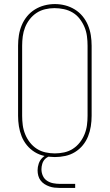

<svg xmlns="http://www.w3.org/2000/svg" viewBox="-20 -765 540 945"><path d="M250 8Q224 8 198.5 2.5Q173 -3 151 -16.5Q129 -30 112.5 -50Q96 -70 86.5 -94Q77 -118 73 -143.5Q69 -169 69 -195V-540Q69 -566 73 -591.5Q77 -617 87 -641Q97 -665 113.5 -685Q130 -705 152 -718.5Q174 -732 199 -738.5Q224 -745 250 -745Q276 -745 301 -738.5Q326 -732 348 -718.5Q370 -705 386.5 -685Q403 -665 413 -641Q423 -617 427 -591.5Q431 -566 431 -540V-195Q431 -169 427 -143.5Q423 -118 413.5 -94Q404 -70 387.5 -50Q371 -30 349 -16.5Q327 -3 301.5 2.5Q276 8 250 8ZM250 -10Q273 -10 296 -15Q319 -20 338.5 -32.5Q358 -45 372.5 -63.5Q387 -82 396 -104Q405 -126 408 -149Q411 -172 411 -195V-540Q411 -563 408 -586.5Q405 -610 396 -631.5Q387 -653 372.5 -672Q358 -691 338 -703Q318 -715 294.5 -720Q271 -725 248 -725Q225 -725 202 -719.5Q179 -714 160 -701.5Q141 -689 126.5 -670.5Q112 -652 103.5 -630.5Q95 -609 92 -586Q89 -563 89 -540V-195Q89 -172 92 -149Q95 -126 104 -104Q113 -82 127.5 -63.5Q142 -45 161.5 -32.5Q181 -20 204 -15Q227 -10 250 -10ZM275 160Q262 160 248.5 158.5Q235 157 222.5 152.5Q210 148 199 141Q188 134 180 123.5Q172 113 168.5 100Q165 87 165 73Q165 57 170.5 40.5Q176 24 188 12Q200 0 216.5 -5Q233 -10 250 -10V0Q236 0 223 4.5Q210 9 201 18.5Q192 28 188 41.5Q184 55 184 68Q184 85 191 100.5Q198 116 212 125Q226 134 242.5 137Q259 140 275 140H350V160Z"/></svg>

Font: Iosevka Slab Thin
Style: Regular
Weight: 100
Monospace: yes
Designer: Belleve Invis
Foundry: Belleve Invis
Version: Version 11.1.0; ttfautohint (v1.8.3)